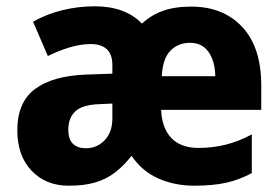

<svg xmlns="http://www.w3.org/2000/svg" viewBox="-20 -673 888 610"><path d="M588 -652Q689 -652 749.5 -587.5Q810 -523 810 -402V-324H492Q494 -267 524 -235Q554 -203 611 -203Q654 -203 695.5 -213Q737 -223 780 -246V-123Q741 -102 699 -92.5Q657 -83 597 -83Q535 -83 483 -106Q431 -129 398 -178Q371 -144 343.5 -123.5Q316 -103 281.5 -93Q247 -83 198 -83Q126 -83 80.5 -130.5Q35 -178 35 -259Q35 -348 91 -390Q147 -432 253 -436L337 -439V-466Q337 -501 319 -517Q301 -533 269 -533Q237 -533 203 -523Q169 -513 132 -495L85 -604Q127 -628 177.5 -640.5Q228 -653 281 -653Q378 -653 431 -598Q460 -625 497.5 -638.5Q535 -652 588 -652ZM584 -537Q546 -537 521.5 -512Q497 -487 494 -431H664Q663 -479 642.5 -508Q622 -537 584 -537ZM294 -342Q241 -340 219 -319Q197 -298 197 -261Q197 -230 212 -216Q227 -202 253 -202Q288 -202 312.5 -227.5Q337 -253 337 -297V-344Z"/></svg>

Font: Noto Sans Telugu UI SemiCondensed ExtraBold
Style: Regular
Weight: 800
Width: 4
Designer: Jelle Bosma - Monotype Design Team
Foundry: Monotype Imaging Inc.
Version: Version 2.005; ttfautohint (v1.8.4.7-5d5b)